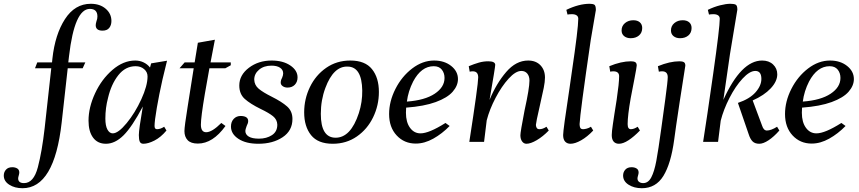

<svg xmlns="http://www.w3.org/2000/svg" viewBox="-156 -750 4543 1015"><path d="M-136 178Q-136 160 -124.5 147Q-113 134 -91 134Q-76 134 -65 140.5Q-54 147 -54 162Q-54 168 -57 178Q-60 188 -60 193Q-60 218 -29 218Q22 218 44 134.5Q66 51 80 -72L115 -389H29L41 -420H119L121 -440Q135 -568 187.5 -649Q240 -730 324 -730Q372 -730 402.5 -704Q433 -678 433 -639Q433 -617 421.5 -602.5Q410 -588 386 -588Q350 -588 350 -617Q350 -624 354 -638Q359 -650 359 -663Q359 -703 319 -703Q238 -703 209 -454L205 -420H295L281 -389H202L170 -102Q131 245 -37 245Q-78 245 -107 226.5Q-136 208 -136 178Z M312 -112Q312 -182 346.5 -256.5Q381 -331 438.5 -380.5Q496 -430 559 -430Q583 -430 603.5 -420Q624 -410 637 -393L643 -415L727 -429L703 -330Q685 -250 673 -180Q661 -110 661 -84Q661 -67 674 -67Q692 -67 712 -80L724 -60Q694 -24 660.5 -7Q627 10 602 10Q588 10 583 -1Q578 -12 578 -36Q578 -65 599 -187Q542 -79 497 -34.5Q452 10 404 10Q360 10 336 -22.5Q312 -55 312 -112ZM624 -346Q624 -369 606 -384.5Q588 -400 561 -400Q507 -400 469.5 -352.5Q432 -305 415 -232Q401 -180 401 -123Q401 -85 412 -65Q423 -45 440 -45Q469 -45 513.5 -99Q558 -153 591 -225Q624 -297 624 -346Z M819 -57Q819 -81 836 -186L868 -389H793L820 -420H873L890 -524L980 -540L957 -420H1064V-405L1035 -389H951L927 -254Q906 -130 906 -91Q906 -51 934 -51Q965 -51 1014 -100L1036 -84Q969 9 890 9Q853 9 836 -9Q819 -27 819 -57Z M1065 -81Q1065 -106 1079.5 -121.5Q1094 -137 1117 -137Q1156 -136 1156 -110Q1156 -99 1148 -84Q1141 -65 1141 -58Q1141 -39 1159 -28Q1177 -17 1213 -17Q1253 -17 1281.5 -35.5Q1310 -54 1310 -91Q1309 -118 1287.5 -135.5Q1266 -153 1222 -174Q1167 -201 1138 -227Q1109 -253 1109 -298Q1109 -353 1159.5 -391.5Q1210 -430 1280 -430Q1340 -430 1378.5 -404Q1417 -378 1417 -341Q1417 -317 1402.5 -302Q1388 -287 1364 -287Q1349 -287 1338.5 -294.5Q1328 -302 1328 -313Q1328 -326 1335 -338Q1341 -352 1341 -362Q1341 -381 1324.5 -392Q1308 -403 1279 -403Q1239 -403 1213.5 -381.5Q1188 -360 1188 -329Q1189 -300 1211.5 -281Q1234 -262 1280 -239Q1334 -212 1362 -187Q1390 -162 1390 -121Q1390 -59 1338 -24.5Q1286 10 1210 10Q1144 10 1104.5 -16Q1065 -42 1065 -81Z M1452 -156Q1452 -227 1482.5 -290Q1513 -353 1568.5 -391.5Q1624 -430 1696 -430Q1774 -430 1810.5 -384.5Q1847 -339 1847 -264Q1847 -193 1816.5 -130Q1786 -67 1730.5 -28.5Q1675 10 1603 10Q1525 10 1488.5 -35.5Q1452 -81 1452 -156ZM1741 -152Q1760 -211 1759 -272Q1757 -397 1682 -398Q1607 -401 1564 -285Q1540 -221 1540 -148Q1540 -23 1617 -22Q1698 -21 1741 -152Z M1901 -147Q1901 -214 1934.5 -280Q1968 -346 2023 -388Q2078 -430 2139 -430Q2193 -430 2229 -401.5Q2265 -373 2265 -332Q2265 -297 2237 -265Q2209 -233 2147.5 -210.5Q2086 -188 1991 -181L1990 -154Q1990 -104 2011.5 -74.5Q2033 -45 2067 -45Q2112 -45 2199 -100L2221 -84Q2181 -43 2134.5 -17Q2088 9 2042 9Q1981 9 1941 -34Q1901 -77 1901 -147ZM2194 -338Q2194 -364 2179.5 -382Q2165 -400 2137 -400Q2071 -400 2028 -319Q2002 -268 1995 -213Q2090 -220 2142 -254.5Q2194 -289 2194 -338Z M2595 -35Q2595 -52 2617 -166Q2643 -284 2643 -324Q2643 -347 2631.5 -361Q2620 -375 2600 -375Q2570 -375 2533 -334.5Q2496 -294 2464 -233Q2432 -172 2417 -114L2403 0H2325Q2372 -303 2372 -341Q2372 -373 2343 -373Q2335 -373 2327 -371L2322 -400Q2351 -412 2375.5 -419Q2400 -426 2425 -426Q2462 -426 2462 -407Q2462 -395 2432 -222Q2468 -309 2520 -369.5Q2572 -430 2636 -430Q2677 -430 2701 -405Q2725 -380 2725 -340Q2725 -318 2718.5 -285.5Q2712 -253 2696 -183Q2678 -105 2677 -90Q2677 -82 2681 -74.5Q2685 -67 2696 -67Q2713 -67 2733 -80L2745 -60Q2714 -28 2681.5 -9Q2649 10 2627 10Q2613 10 2604 -2.5Q2595 -15 2595 -35Z M2821 -36Q2821 -63 2854 -279L2867 -370Q2901 -599 2901 -651Q2901 -663 2892 -669Q2883 -675 2868 -675Q2853 -675 2844 -673L2838 -698Q2905 -730 2961 -730Q2977 -730 2985.5 -725.5Q2994 -721 2994 -697Q2986 -649 2967 -539Q2910 -149 2908 -94Q2908 -82 2911.5 -74.5Q2915 -67 2927 -67Q2934 -67 2945.5 -70Q2957 -73 2968 -80L2980 -60Q2949 -27 2916.5 -8.5Q2884 10 2860 10Q2842 10 2831.5 -1.5Q2821 -13 2821 -36Z M3078 -36Q3078 -53 3084 -93.5Q3090 -134 3092 -147L3104 -223Q3117 -310 3117 -347Q3117 -373 3086 -373Q3078 -373 3070 -371L3065 -400Q3128 -426 3179 -426Q3194 -426 3202 -421.5Q3210 -417 3210 -404Q3210 -396 3198 -334Q3179 -235 3178 -230Q3162 -139 3162 -94Q3162 -67 3179 -67Q3195 -67 3215 -80L3227 -60Q3195 -27 3166.5 -8.5Q3138 10 3116 10Q3098 10 3088 -1.5Q3078 -13 3078 -36ZM3130 -589Q3130 -613 3148 -628Q3166 -643 3192 -643Q3214 -643 3226.5 -632Q3239 -621 3239 -602Q3239 -577 3222 -562.5Q3205 -548 3178 -548Q3157 -548 3143.5 -559Q3130 -570 3130 -589Z M3138 178Q3138 160 3149.5 147Q3161 134 3183 134Q3198 134 3209 140.5Q3220 147 3220 162Q3220 168 3217 178Q3214 188 3214 193Q3214 205 3222.5 211.5Q3231 218 3244 218Q3271 218 3287 187.5Q3303 157 3313.5 101Q3324 45 3340 -72L3361 -225Q3374 -321 3374 -342Q3374 -373 3344 -373Q3335 -373 3327 -371L3322 -400Q3385 -426 3436 -426Q3451 -426 3459 -421.5Q3467 -417 3467 -403Q3459 -355 3437 -210.5Q3415 -66 3408 -11Q3391 115 3351 180Q3311 245 3237 245Q3196 245 3167 226.5Q3138 208 3138 178ZM3391 -589Q3391 -613 3409 -628Q3427 -643 3453 -643Q3475 -643 3487.5 -632Q3500 -621 3500 -602Q3500 -577 3483 -562.5Q3466 -548 3439 -548Q3418 -548 3404.5 -559Q3391 -570 3391 -589Z M3802 -40 3745 -206Q3807 -227 3838 -262Q3869 -297 3869 -333Q3869 -375 3837 -375Q3807 -375 3769.5 -334.5Q3732 -294 3700.5 -232.5Q3669 -171 3654 -112L3640 0H3561Q3580 -119 3614.5 -362Q3649 -605 3649 -651Q3649 -663 3640 -669Q3631 -675 3616 -675Q3601 -675 3592 -673L3586 -698Q3619 -714 3651 -722Q3683 -730 3704 -730Q3724 -730 3733 -725.5Q3742 -721 3742 -699Q3733 -641 3703 -464L3668 -222Q3762 -430 3873 -430Q3909 -430 3931 -409Q3953 -388 3953 -357Q3953 -320 3918.5 -283Q3884 -246 3823 -219L3873 -85Q3881 -60 3898 -60Q3920 -60 3952 -80L3964 -60Q3935 -27 3907 -8.5Q3879 10 3858 10Q3835 10 3822.5 -2.5Q3810 -15 3802 -40Z M3994 -147Q3994 -214 4027.5 -280Q4061 -346 4116 -388Q4171 -430 4232 -430Q4286 -430 4322 -401.5Q4358 -373 4358 -332Q4358 -297 4330 -265Q4302 -233 4240.5 -210.5Q4179 -188 4084 -181L4083 -154Q4083 -104 4104.5 -74.5Q4126 -45 4160 -45Q4205 -45 4292 -100L4314 -84Q4274 -43 4227.5 -17Q4181 9 4135 9Q4074 9 4034 -34Q3994 -77 3994 -147ZM4287 -338Q4287 -364 4272.5 -382Q4258 -400 4230 -400Q4164 -400 4121 -319Q4095 -268 4088 -213Q4183 -220 4235 -254.5Q4287 -289 4287 -338Z"/></svg>

Font: Unna
Style: Italic
Weight: 400
Italic angle: -8.05°
Designer: Jorge de Buen Unna
Foundry: Omnibus-Type
Version: Version 2.008